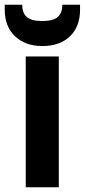

<svg xmlns="http://www.w3.org/2000/svg" viewBox="-34 -793 359 813"><path d="M215 -554V0H75V-554ZM305 -752Q305 -680 262 -639Q219 -598 145 -598Q73 -598 29.5 -639.5Q-14 -681 -14 -753V-773H60Q60 -739 79 -721.5Q98 -704 145 -704Q192 -704 211 -721.5Q230 -739 230 -773H305Z"/></svg>

Font: MSTAGE SemiBold
Style: Regular
Weight: 600
Designer: Ninad Kale (Devanagari), Jonny Pinhorn (Latin)
Foundry: Indian Type Foundry
Version: 4.004